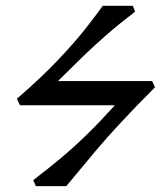

<svg xmlns="http://www.w3.org/2000/svg" viewBox="-20 -635 549 655"><path d="M372.1 -275.9Q355.5 -275.9 317.9 -275.9Q280.3 -275.9 234.4 -275.9Q188.5 -275.9 146 -275.9Q103.5 -275.9 75.9 -275.9Q48.3 -275.9 48.3 -275.9L37.6 -297.9Q121.6 -371.1 177 -429.4Q232.4 -487.8 268.6 -533.4Q304.7 -579.1 330.6 -615.2Q341.3 -615.2 360.4 -615.2Q379.4 -615.2 399.4 -615.2Q419.4 -615.2 433.1 -615.2L440.9 -595.2Q387.7 -554.7 344 -516.6Q300.3 -478.5 260.3 -439.7Q220.2 -400.9 177.7 -358.4Q211.4 -358.4 255.9 -358.4Q300.3 -358.4 346.4 -358.4Q392.6 -358.4 432.9 -358.4Q473.1 -358.4 499 -358.4L508.8 -337.4Q378.4 -206.5 306.6 -120.6Q234.9 -34.7 206.1 0Q189 0 157.5 0Q126 0 102.5 0L93.3 -20.5Q144 -59.1 187.5 -95.5Q231 -131.8 274.9 -174.6Q318.8 -217.3 372.1 -275.9Z"/></svg>

Font: Gentium Book Plus
Style: Italic
Weight: 400
Italic angle: -8°
Designer: Victor Gaultney, Annie Olsen, Iska Routamaa, Becca Hirsbrunner
Foundry: SIL International
Version: Version 6.101